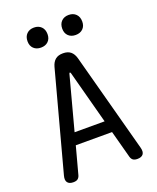

<svg xmlns="http://www.w3.org/2000/svg" viewBox="-171 -1044 942 1154"><g transform="rotate(-20 300.0 -467.5)"><path d="M204 -270H396L305 -611Q303 -617 300 -617Q297 -617 295 -611ZM463 -19 416 -194H184L137 -19Q133 -5 123.5 2.5Q114 10 95 10Q69 10 58 -4.5Q47 -19 55 -48L225 -681Q233 -710 251 -725Q269 -740 300 -740Q331 -740 349 -725Q367 -710 375 -681L545 -48Q553 -19 542 -4.5Q531 10 505 10Q486 10 476.5 2.5Q467 -5 463 -19ZM411 -817Q382 -817 364.5 -834Q347 -851 347 -880Q347 -910 364.5 -927.5Q382 -945 411 -945Q440 -945 457.5 -927.5Q475 -910 475 -880Q475 -851 457.5 -834Q440 -817 411 -817ZM189 -817Q160 -817 142.5 -834Q125 -851 125 -880Q125 -910 142.5 -927.5Q160 -945 189 -945Q218 -945 235.5 -927.5Q253 -910 253 -880Q253 -851 235.5 -834Q218 -817 189 -817Z"/></g></svg>

Font: Maple Mono Normal
Style: Regular
Weight: 400
Monospace: yes
Designer: subframe7536
Version: Version 7.000